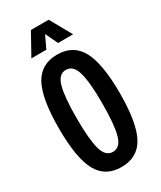

<svg xmlns="http://www.w3.org/2000/svg" viewBox="-233 -1017 931 1107"><g transform="rotate(-30 233.0 -464.0)"><path d="M232.9 8.8Q125 8.8 77.4 -79.6Q29.8 -168 29.8 -365.2Q29.8 -562 77.6 -650.4Q125.5 -738.8 232.9 -738.8Q340.3 -738.8 388.2 -649.9Q436 -561 436 -365.2Q436 -168.5 388.2 -79.8Q340.3 8.8 232.9 8.8ZM94.2 -793.9 173.8 -937H292L372.1 -793.9H272L232.9 -876L193.8 -793.9ZM147.9 -365.2Q147.9 -221.7 166.3 -156.7Q184.6 -91.8 232.9 -91.8Q282.2 -91.8 300.5 -158.4Q318.8 -225.1 318.8 -365.2Q318.8 -507.3 300 -572.3Q281.2 -637.2 232.9 -637.2Q184.1 -637.2 166 -571.3Q147.9 -505.4 147.9 -365.2Z"/></g></svg>

Font: Lumene Sans Condensed
Style: Bold
Weight: 600
Width: 3
Designer: Deni Anggara
Version: Version 1.003;Glyphs 3.1.2 (3151)